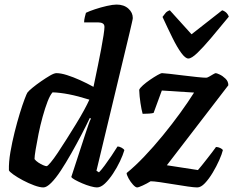

<svg xmlns="http://www.w3.org/2000/svg" viewBox="-20 -820 1030 840"><path d="M170 0Q154 0 129.5 -9Q105 -18 80.5 -31Q56 -44 38.5 -56.5Q21 -69 19 -75Q18 -111 25.5 -154.5Q33 -198 44 -242Q55 -286 66.5 -323.5Q78 -361 87.5 -386Q97 -411 100 -415Q105 -422 122 -436Q139 -450 160 -464.5Q181 -479 199 -489.5Q217 -500 227 -500Q246 -500 273 -491.5Q300 -483 330 -469.5Q360 -456 389 -440Q391 -450 396.5 -476Q402 -502 409 -536.5Q416 -571 422.5 -605Q429 -639 433 -665.5Q437 -692 437 -702Q437 -713 429.5 -717.5Q422 -722 410 -722H348Q348 -733 351 -745Q354 -757 356 -764Q370 -771 395.5 -779.5Q421 -788 447.5 -794Q474 -800 490 -800Q522 -800 541.5 -782.5Q561 -765 561 -741Q561 -737 556.5 -718Q552 -699 547 -677L402 -73L413 -66Q423 -76 437.5 -95.5Q452 -115 467.5 -138Q483 -161 494 -179Q503 -179 512.5 -173.5Q522 -168 524 -163Q518 -142 505 -114.5Q492 -87 474.5 -60.5Q457 -34 439 -17Q421 0 404 0Q394 0 376 -5Q358 -10 339.5 -18Q321 -26 307.5 -33.5Q294 -41 292 -46L353 -233Q361 -257 367.5 -276Q374 -295 378 -301L373 -304Q357 -270 335.5 -229Q314 -188 291 -147.5Q268 -107 246 -73.5Q224 -40 204 -20Q184 0 170 0ZM184 -93Q188 -93 201.5 -109Q215 -125 233 -152Q251 -179 271.5 -211.5Q292 -244 312 -276.5Q332 -309 347.5 -337.5Q363 -366 371 -384Q320 -400 281 -407.5Q242 -415 210 -416Q199 -404 188 -375.5Q177 -347 166.5 -309Q156 -271 148.5 -233.5Q141 -196 136 -166Q131 -136 131 -124Q137 -116 147.5 -109Q158 -102 168.5 -97.5Q179 -93 184 -93ZM580 0Q573 0 562 -12Q551 -24 542.5 -39.5Q534 -55 534 -63Q570 -92 611 -135Q652 -178 692.5 -227.5Q733 -277 768.5 -326Q804 -375 829 -415L688 -424L652 -326Q646 -324 632 -323Q618 -322 604 -322Q599 -340 594.5 -369.5Q590 -399 589 -427Q592 -435 605.5 -447Q619 -459 636.5 -471Q654 -483 669 -491.5Q684 -500 689 -500Q696 -500 722 -497Q748 -494 780.5 -490Q813 -486 841.5 -483Q870 -480 882 -480Q887 -480 895.5 -485Q904 -490 912.5 -495Q921 -500 924 -500Q928 -500 941 -494Q954 -488 966.5 -476Q979 -464 979 -447L710 -97L846 -76Q853 -84 863.5 -97Q874 -110 886 -125.5Q898 -141 908.5 -154.5Q919 -168 925 -177Q934 -177 943.5 -172.5Q953 -168 955 -163Q951 -146 939 -119Q927 -92 910.5 -64.5Q894 -37 876.5 -18.5Q859 0 843 0Q830 0 802 -4Q774 -8 741 -13.5Q708 -19 680 -23Q652 -27 639 -27Q623 -17 604.5 -8.5Q586 0 580 0ZM804 -564Q791 -564 773 -588.5Q755 -613 734.5 -654.5Q714 -696 691 -746Q698 -756 704.5 -763.5Q711 -771 723 -775L818 -670L952 -775Q964 -771 971.5 -763Q979 -755 981 -747Q940 -697 904.5 -655Q869 -613 843.5 -588.5Q818 -564 804 -564Z"/></svg>

Font: Texturina Medium 12pt
Style: Bold Italic
Weight: 700
Italic angle: -11°
Version: Version 1.002